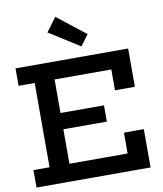

<svg xmlns="http://www.w3.org/2000/svg" viewBox="-106 -1113 1015 1198"><g transform="rotate(-10 401.0 -514.0)"><path d="M327 -1028.5 507 -887.5 456 -818.5 262 -941ZM530.5 -432V-329H197.5V-432ZM623.5 -242.5H749.5V0H27V-110.5H129V-644.5H27V-755H740.5V-512.5H614.5V-644.5H255V-110.5H623.5Z"/></g></svg>

Font: Hepta Slab ExtraLight SemiBold
Style: Regular
Weight: 600
Version: Version 1.102